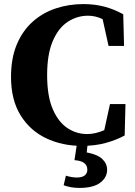

<svg xmlns="http://www.w3.org/2000/svg" viewBox="-20 -696 662 941"><path d="M381 19Q285 19 206 -18.5Q127 -56 80.5 -131.5Q34 -207 34 -319Q34 -411 62.5 -478.5Q91 -546 140.5 -590Q190 -634 254 -655Q318 -676 388 -676Q444 -676 491.5 -663.5Q539 -651 584 -626L588 -471H512L483 -602Q449 -619 411 -619Q358 -619 312 -589Q266 -559 238.5 -494.5Q211 -430 211 -328Q211 -226 238 -162.5Q265 -99 309.5 -69Q354 -39 407 -39Q428 -39 449 -44Q470 -49 491 -58L519 -186H595L591 -32Q551 -10 498.5 4.5Q446 19 381 19ZM345 89 359 -4H411L405 51Q458 61 481.5 83.5Q505 106 505 136Q505 174 471 199.5Q437 225 370 225Q346 225 327.5 221.5Q309 218 292 212L303 165Q332 174 356 174Q383 174 395.5 163.5Q408 153 408 136Q408 93 345 89Z"/></svg>

Font: Source Serif 4
Style: Bold
Weight: 700
Designer: Frank Grießhammer
Foundry: Adobe
Version: Version 4.005;hotconv 1.1.0;makeotfexe 2.6.0